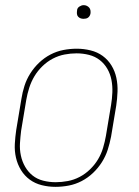

<svg xmlns="http://www.w3.org/2000/svg" viewBox="-20 -717 540 745"><path d="M195 8Q168 8 142 1.5Q116 -5 95.5 -20Q75 -35 61.5 -57Q48 -79 42 -105Q36 -131 37.5 -158.5Q39 -186 43 -213L63 -333Q67 -359 75 -384Q83 -409 97.5 -432Q112 -455 132 -474Q152 -493 176 -505.5Q200 -518 226 -523Q252 -528 278 -528Q305 -528 331.5 -521.5Q358 -515 378.5 -500Q399 -485 412.5 -463Q426 -441 431.5 -415Q437 -389 436 -361.5Q435 -334 431 -307L411 -187Q406 -161 398 -136Q390 -111 375.5 -88Q361 -65 341 -46Q321 -27 297 -14.5Q273 -2 247 3Q221 8 195 8ZM196 -10Q219 -10 243 -14.5Q267 -19 289 -30.5Q311 -42 329.5 -60Q348 -78 360.5 -99Q373 -120 380 -143.5Q387 -167 391 -190L411 -310Q415 -334 416 -358.5Q417 -383 412.5 -406.5Q408 -430 396.5 -450Q385 -470 367 -484Q349 -498 325.5 -504Q302 -510 277 -510Q254 -510 230.5 -505.5Q207 -501 185 -489.5Q163 -478 144.5 -460Q126 -442 113.5 -421Q101 -400 93.5 -376.5Q86 -353 82 -330L62 -210Q59 -186 57.5 -161.5Q56 -137 61 -113.5Q66 -90 77.5 -70Q89 -50 106.5 -36Q124 -22 147.5 -16Q171 -10 196 -10ZM304 -644Q298 -644 292.5 -646Q287 -648 283 -652.5Q279 -657 278.5 -663.5Q278 -670 279 -676Q279 -681 281.5 -685Q284 -689 288 -691.5Q292 -694 296 -695.5Q300 -697 305 -697Q311 -697 316.5 -694.5Q322 -692 326 -687.5Q330 -683 331 -676.5Q332 -670 331 -664Q330 -659 327.5 -655Q325 -651 321.5 -648.5Q318 -646 313.5 -645Q309 -644 304 -644Z"/></svg>

Font: Iosevka Thin
Style: Italic
Weight: 100
Italic angle: -9°
Monospace: yes
Designer: Belleve Invis
Foundry: Belleve Invis
Version: Version 32.5.0; ttfautohint (v1.8.4)